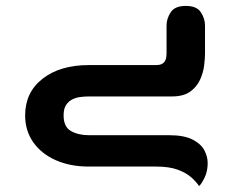

<svg xmlns="http://www.w3.org/2000/svg" viewBox="-20 -326 782 649"><path d="M653 303Q643 288 626 273Q609 258 580.5 247.5Q552 237 507 237H280Q217 237 168.5 215.5Q120 194 92.5 155Q65 116 65 64Q65 -14 124 -60Q183 -106 280 -106H507Q521 -106 528.5 -110.5Q536 -115 539.5 -123.5Q543 -132 543 -145V-240Q543 -263 557 -284.5Q571 -306 608 -306Q645 -306 659 -284.5Q673 -263 673 -240V-145Q673 -129 670 -104.5Q667 -80 656 -56Q645 -32 622.5 -16Q600 0 561 0H280Q266 0 251 2Q236 4 223.5 10.5Q211 17 203 29.5Q195 42 195 64Q195 103 220 117Q245 131 280 131H551Q602 131 630.5 145.5Q659 160 670.5 181.5Q682 203 682 225Q682 253 671.5 274.5Q661 296 653 303Z"/></svg>

Font: El Messiri
Style: Regular
Weight: 400
Designer: Mohamed Gaber
Foundry: Kief Type Foundry
Version: Version 2.020